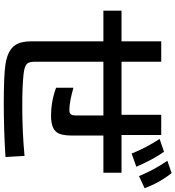

<svg xmlns="http://www.w3.org/2000/svg" viewBox="25 -936 948 1039"><g transform="rotate(90 499.5 -416.0)"><path d="M203.1 -814H313.5V-599.1H600.6V-814H710V-599.1H914.1V-501H712.9V-328.1Q712.9 -269.5 693.4 -246.1Q669.9 -217.8 607.4 -217.8Q527.3 -217.8 454.1 -245.1V-338.9Q531.2 -316.9 575.2 -316.9Q594.7 -316.9 599.6 -327.6Q604.5 -335.9 604.5 -352.1V-501H313.5V-131.8Q313.5 -100.1 324.2 -87.9Q336.9 -74.2 377.9 -69.3Q441.4 -62 553.7 -62Q691.4 -62 823.2 -74.2L829.1 28.8Q685.5 38.1 538.1 38.1Q390.6 38.1 330.1 29.3Q250 17.6 222.7 -25.4Q203.1 -55.7 203.1 -110.8V-501H37.1V-599.1H203.1ZM810.5 -653.8Q779.3 -731.9 731.4 -805.2L800.8 -829.1Q843.8 -768.1 881.8 -679.2ZM932.6 -693.8Q897.5 -777.3 849.6 -847.2L916 -870.1Q966.8 -807.1 998 -724.1Z"/></g></svg>

Font: UDEV Gothic 35
Style: Bold
Weight: 700
Version: v2.1.0; ttfautohint (v1.8.4.7-5d5b-dirty) -l 6 -r 45 -G 200 